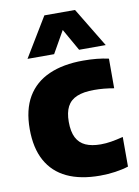

<svg xmlns="http://www.w3.org/2000/svg" viewBox="-90 -868 677 938"><g transform="rotate(-10 248.0 -399.0)"><path d="M330 10.5Q233 10.5 166.2 -21Q99.5 -52.5 64.8 -115.5Q30 -178.5 30 -273Q30 -369 67.2 -432Q104.5 -495 174.8 -526.2Q245 -557.5 345 -557.5Q380 -557.5 411.2 -554.5Q442.5 -551.5 471 -545V-398Q445.5 -402.5 421.2 -404.8Q397 -407 372 -407Q320 -407 287.2 -393.2Q254.5 -379.5 239.2 -350.2Q224 -321 224 -274.5Q224 -226 239.2 -196.2Q254.5 -166.5 284.5 -153Q314.5 -139.5 359.5 -139.5Q385.5 -139.5 411.2 -143.8Q437 -148 471 -156.5V-9.5Q441.5 0 405 5.2Q368.5 10.5 330 10.5ZM79 -613 197 -808H349L467 -613H335L260 -745H286L211 -613Z"/></g></svg>

Font: Encode Sans Condensed Thin ExtraBold
Style: Regular
Weight: 800
Version: Version 3.002